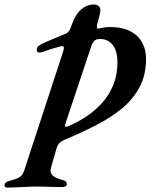

<svg xmlns="http://www.w3.org/2000/svg" viewBox="-122 -554 683 859"><path d="M-91.4 285.2Q-95.6 285.2 -99 281.9Q-102.5 278.7 -101.7 273.7Q-100.9 265.7 -94.5 261.4Q-88.1 257.2 -79.9 255.4Q-49 247.3 -35 239Q-20.9 230.8 -13.1 206.9L156.9 -312.4Q160.3 -322.3 162.5 -331Q164.7 -339.6 162.8 -344.6Q160.8 -349.5 149.2 -346.7Q124.4 -340.3 107.3 -334.9Q90.2 -329.6 67.6 -321.3Q59.6 -318.1 51 -319.3Q42.5 -320.6 42.5 -331.5Q42.5 -342 50.7 -348.6Q58.8 -355.3 68.1 -359.1Q84.1 -366.3 109.6 -377.4Q135.1 -388.5 172.6 -403.5Q179.6 -406.3 185.8 -413.9Q191.9 -421.5 198 -440.8Q214.5 -488.6 240.4 -511.2Q266.4 -533.9 297.4 -533.9Q316 -533.9 323.3 -522.7Q330.5 -511.6 323.6 -486.2L313.1 -447Q311 -437 311.7 -430.9Q312.5 -424.8 316.5 -425.8Q329.5 -428.6 342.5 -430.8Q355.4 -433 369.5 -433Q425.3 -433 461.1 -414.2Q497 -395.3 514.3 -363.2Q531.5 -331.2 531.5 -291.7Q531.5 -218.9 502.4 -164.2Q473.3 -109.4 422.5 -67.9Q371.8 -26.4 305.3 7.4Q238.9 41.2 165 72.3Q153 77.1 144.5 85.4Q135.9 93.6 130.7 110.8L106 196.7Q100.6 216.1 111.7 229Q122.8 242 157.6 251.4Q164.4 252.4 170.7 256.6Q177 260.8 177 271.3Q177 276.5 170.4 279.8Q163.9 283.1 155.4 283.1Q138.7 283.1 114.1 282.2Q89.5 281.3 66.6 280.9Q43.6 280.5 28.9 280.6Q3.9 281.2 -29.8 283.2Q-63.6 285.2 -91.4 285.2ZM183.6 10.6Q225.1 -6.7 264.1 -32.7Q303.1 -58.7 334.5 -93.4Q365.9 -128.1 384.7 -173.5Q403.4 -219 403.4 -274.9Q403.4 -326.3 382.5 -352.9Q361.6 -379.5 325.2 -379.5Q308.7 -379.5 300.8 -372.1Q292.8 -364.7 287.8 -351.7L172.4 -6.2Q167.2 10.8 170.4 12.6Q173.6 14.3 183.6 10.6Z"/></svg>

Font: EB Garamond
Style: Italic
Weight: 400
Italic angle: -17.2°
Designer: Georg Duffner and Octavio Pardo
Foundry: Georg Duffner
Version: Version 1.001